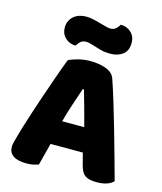

<svg xmlns="http://www.w3.org/2000/svg" viewBox="-125 -940 877 1041"><g transform="rotate(15 313.5 -419.5)"><path d="M194 -588Q211 -598 245.5 -607Q280 -616 315 -616Q365 -616 403.5 -601.5Q442 -587 453 -556Q471 -504 492 -435Q513 -366 534 -292.5Q555 -219 575 -147.5Q595 -76 610 -21Q598 -7 574 1.5Q550 10 517 10Q493 10 476.5 6Q460 2 449.5 -6Q439 -14 432.5 -27Q426 -40 421 -57L403 -126H222Q214 -96 206 -64Q198 -32 190 -2Q176 3 160.5 6.5Q145 10 123 10Q72 10 47.5 -7.5Q23 -25 23 -56Q23 -70 27 -84Q31 -98 36 -117Q43 -144 55.5 -184Q68 -224 83 -270.5Q98 -317 115 -366Q132 -415 147 -458.5Q162 -502 174.5 -536Q187 -570 194 -588ZM314 -459Q300 -417 282.5 -365.5Q265 -314 251 -261H375Q361 -315 346.5 -366.5Q332 -418 320 -459ZM322 -825Q340 -820 352 -817Q364 -814 372 -814Q394 -814 406 -827Q418 -840 423 -849Q458 -849 481.5 -826.5Q505 -804 505 -769Q505 -724 477 -703Q449 -682 407 -682Q393 -682 379 -683.5Q365 -685 348 -690L308 -702Q294 -706 284.5 -708.5Q275 -711 266 -711Q244 -711 232.5 -698.5Q221 -686 215 -676Q180 -676 156.5 -698.5Q133 -721 133 -756Q133 -778 141.5 -794.5Q150 -811 164 -822Q178 -833 195.5 -838Q213 -843 231 -843Q244 -843 262.5 -840Q281 -837 322 -825Z"/></g></svg>

Font: Baloo Da
Style: Regular
Weight: 400
Designer: Noopur Datye and Ek Type
Foundry: Ek Type
Version: Version 1.443;PS 1.000;hotconv 16.6.51;makeotf.lib2.5.65220;